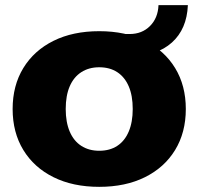

<svg xmlns="http://www.w3.org/2000/svg" viewBox="-20 -715 770 745"><path d="M365 10Q263 10 187.5 -27.5Q112 -65 70.5 -133Q29 -201 29 -292Q29 -383 70.5 -451Q112 -519 187.5 -556.5Q263 -594 365 -594Q467 -594 542.5 -556.5Q618 -519 659.5 -451Q701 -383 701 -292Q701 -201 659.5 -133Q618 -65 542.5 -27.5Q467 10 365 10ZM365 -130Q406 -130 435 -149Q464 -168 479.5 -204.5Q495 -241 495 -292Q495 -344 479.5 -380Q464 -416 435 -435Q406 -454 365 -454Q325 -454 295.5 -435Q266 -416 250.5 -380Q235 -344 235 -292Q235 -241 250.5 -204.5Q266 -168 295.5 -149Q325 -130 365 -130ZM461 -498V-583H483Q531 -583 562 -614Q593 -645 595 -695H709Q705 -602 647 -550Q589 -498 491 -498Z"/></svg>

Font: Rokkitt Black
Style: Regular
Weight: 900
Designer: Vernon Adams
Foundry: Vernon Adams
Version: Version 3.103